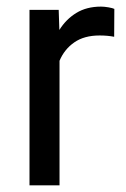

<svg xmlns="http://www.w3.org/2000/svg" viewBox="-20 -558 379 578"><path d="M324.2 -531.2 323.7 -447.3Q303.7 -451.2 279.8 -451.2Q233.4 -451.2 203.6 -430.4Q173.8 -409.7 159.2 -375V0H68.8V-528.3H156.7L158.7 -467.8Q178.7 -500 209.7 -519Q240.7 -538.1 284.2 -538.1Q293.9 -538.1 306.6 -535.9Q319.3 -533.7 324.2 -531.2Z"/></svg>

Font: Vazirmatn RD UI
Style: Regular
Weight: 400
Designer: Saber Rastikerdar
Foundry: Saber Rastikerdar
Version: Version 33.003